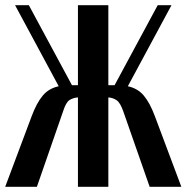

<svg xmlns="http://www.w3.org/2000/svg" viewBox="-27 -719 718 739"><path d="M549 0 448 -289Q436 -324 421.5 -333.5Q407 -343 390 -344V0H273V-344Q256 -343 241.5 -334.5Q227 -326 216 -291L115 0H-7L95 -272Q114 -323 137.5 -351Q161 -379 199 -387L31 -699H84L250 -391H273V-699H390V-391H414L580 -699H633L465 -387Q503 -379 526.5 -351Q550 -323 569 -272L671 0Z"/></svg>

Font: Moniqa ExtBd Paragraph
Style: Regular
Weight: 800
Designer: Rajesh Rajput
Foundry: Rajesh Rajput
Version: Version 1.000